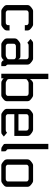

<svg xmlns="http://www.w3.org/2000/svg" viewBox="1100 -1880 780 3021"><g transform="rotate(90 1490.5 -370.0)"><path d="M460 -370H376V-389Q376 -404 374.5 -408.5Q373 -413 364 -420Q355 -427 350 -428.5Q345 -430 327 -430H193Q175 -430 170 -428.5Q165 -427 156 -420Q147 -413 145.5 -408.5Q144 -404 144 -389V-111Q144 -96 145.5 -91.5Q147 -87 156 -80Q165 -73 170 -71.5Q175 -70 193 -70H327Q345 -70 350 -71.5Q355 -73 364 -80Q373 -87 374.5 -91.5Q376 -96 376 -111V-130H460V-90Q460 -60 436 -40L412 -20Q388 0 364 0H156Q132 0 108 -20L84 -40Q60 -60 60 -90V-410Q60 -440 84 -460L108 -480Q132 -500 156 -500H364Q388 -500 412 -480L436 -460Q460 -440 460 -410Z M927 -40H923Q923 -28 901 -15Q883 -4 876.5 -2Q870 0 852 0H681Q657 0 633 -20L609 -40Q585 -60 585 -90V-210Q585 -240 609 -260L633 -280Q657 -300 681 -300H860Q879 -300 884 -298.5Q889 -297 897 -290Q909 -280 909 -270H913V-389Q913 -404 911.5 -408.5Q910 -413 901 -420Q892 -427 887 -428.5Q882 -430 864 -430H702Q684 -430 677.5 -427.5Q671 -425 653 -410L593 -460L617 -480Q635 -495 641.5 -497.5Q648 -500 666 -500H901Q925 -500 949 -480L973 -460Q997 -440 997 -410V-111Q997 -96 998.5 -91.5Q1000 -87 1009 -80Q1018 -73 1019.5 -68.5Q1021 -64 1021 -49V0H986Q968 0 961.5 -2.5Q955 -5 943 -15Q927 -28 927 -40ZM669 -189V-111Q669 -96 670.5 -91.5Q672 -87 681 -80Q690 -73 695 -71.5Q700 -70 718 -70H840Q858 -70 864.5 -72Q871 -74 889 -85Q907 -96 910 -101Q913 -106 913 -121V-189Q913 -204 911.5 -208.5Q910 -213 901 -220Q892 -227 887 -228.5Q882 -230 864 -230H718Q700 -230 695 -228.5Q690 -227 681 -220Q672 -213 670.5 -208.5Q669 -204 669 -189Z M1489 -111V-389Q1489 -404 1487.5 -408.5Q1486 -413 1477 -420Q1468 -427 1463 -428.5Q1458 -430 1440 -430H1299Q1280 -430 1273.5 -428Q1267 -426 1249 -415Q1231 -404 1228 -399Q1225 -394 1225 -379V-121Q1225 -106 1228 -101Q1231 -96 1249 -85Q1267 -74 1273.5 -72Q1280 -70 1298 -70H1440Q1458 -70 1463 -71.5Q1468 -73 1477 -80Q1486 -87 1487.5 -91.5Q1489 -96 1489 -111ZM1225 -740V-453H1229Q1229 -462 1251 -481Q1273 -500 1289 -500H1477Q1501 -500 1525 -480L1549 -460Q1573 -440 1573 -410V-90Q1573 -60 1549 -40L1525 -20Q1501 0 1477 0H1290Q1272 0 1265.5 -2Q1259 -4 1241 -15Q1218 -26 1217 -37H1213V0H1141V-740Z M2069 -90 2129 -40 2105 -20Q2087 -5 2080.5 -2.5Q2074 0 2056 0H1789Q1765 0 1741 -20L1717 -40Q1693 -60 1693 -90V-410Q1693 -440 1717 -460L1741 -480Q1765 -500 1789 -500H2022Q2042 -500 2070 -480L2095 -460Q2119 -442 2119 -410V-205H1777V-111Q1777 -96 1778.5 -91.5Q1780 -87 1789 -80Q1798 -73 1803 -71.5Q1808 -70 1826 -70H2020Q2038 -70 2044.5 -72.5Q2051 -75 2069 -90ZM2035 -270V-389Q2035 -404 2033.5 -408.5Q2032 -413 2023 -420Q2014 -427 2009 -428.5Q2004 -430 1986 -430H1826Q1808 -430 1803 -428.5Q1798 -427 1789 -420Q1780 -413 1778.5 -408.5Q1777 -404 1777 -389V-270Z M2244 -740H2328V-125Q2328 -102 2330 -96.5Q2332 -91 2344 -83Q2357 -73 2359.5 -67.5Q2362 -62 2362 -39V0H2332Q2313 0 2307 -2Q2301 -4 2286 -14L2264 -29Q2249 -39 2246.5 -45Q2244 -51 2244 -74Z M2584 -500H2824Q2848 -500 2872 -480L2896 -460Q2920 -440 2920 -410V-90Q2920 -60 2896 -40L2872 -20Q2848 0 2824 0H2584Q2560 0 2536 -20L2512 -40Q2488 -60 2488 -90V-410Q2488 -440 2512 -460L2536 -480Q2560 -500 2584 -500ZM2836 -111V-389Q2836 -404 2834.5 -408.5Q2833 -413 2824 -420Q2815 -427 2810 -428.5Q2805 -430 2787 -430H2621Q2603 -430 2598 -428.5Q2593 -427 2584 -420Q2575 -413 2573.5 -408.5Q2572 -404 2572 -389V-111Q2572 -96 2573.5 -91.5Q2575 -87 2584 -80Q2593 -73 2598 -71.5Q2603 -70 2621 -70H2787Q2805 -70 2810 -71.5Q2815 -73 2824 -80Q2833 -87 2834.5 -91.5Q2836 -96 2836 -111Z"/></g></svg>

Font: Electrolize
Style: Regular
Weight: 400
Designer: Valery Zaveryaev
Foundry: Cyreal (www.cyreal.org)
Version: Version 1.002